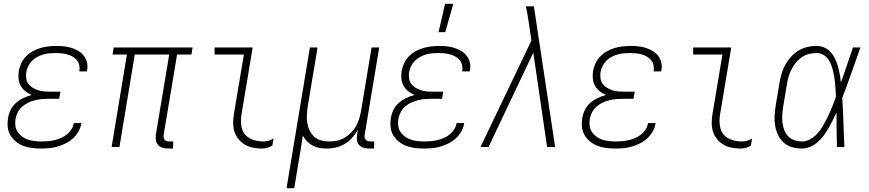

<svg xmlns="http://www.w3.org/2000/svg" viewBox="-20 -768 4540 1003"><path d="M194 8Q170 8 146.5 5Q123 2 102 -6Q81 -14 63.5 -28Q46 -42 34.5 -61Q23 -80 20.5 -103.5Q18 -127 22 -151Q25 -173 35.5 -194Q46 -215 63.5 -230.5Q81 -246 102.5 -256Q124 -266 146 -272Q128 -279 113 -291Q98 -303 88.5 -319.5Q79 -336 77 -356Q75 -376 78 -397Q82 -418 91 -437.5Q100 -457 115.5 -473Q131 -489 150.5 -500Q170 -511 190.5 -517Q211 -523 232 -525.5Q253 -528 273 -528Q294 -528 314 -526Q334 -524 353 -518Q372 -512 389 -502Q406 -492 418 -476.5Q430 -461 434.5 -441.5Q439 -422 435 -401L434 -395H394L395 -399Q397 -415 393.5 -429.5Q390 -444 380.5 -455Q371 -466 358 -473Q345 -480 331 -484Q317 -488 301.5 -489.5Q286 -491 270 -491Q254 -491 238 -489.5Q222 -488 206 -483.5Q190 -479 174.5 -470.5Q159 -462 147 -450Q135 -438 127.5 -422.5Q120 -407 117 -391Q115 -375 117 -359Q119 -343 128 -330.5Q137 -318 150 -310Q163 -302 178 -297Q193 -292 209.5 -290.5Q226 -289 242 -289H296L289 -252H235Q217 -252 199.5 -250.5Q182 -249 163.5 -244.5Q145 -240 128 -232Q111 -224 96.5 -211.5Q82 -199 73 -181.5Q64 -164 61 -146Q58 -128 60.5 -110Q63 -92 72.5 -78Q82 -64 96 -54Q110 -44 126.5 -38.5Q143 -33 161.5 -31Q180 -29 198 -29Q215 -29 231.5 -30.5Q248 -32 265 -36Q282 -40 298.5 -47Q315 -54 329 -65.5Q343 -77 353 -92.5Q363 -108 365 -125H405Q402 -103 390.5 -82.5Q379 -62 362 -46Q345 -30 324 -19.5Q303 -9 281.5 -2.5Q260 4 238 6Q216 8 194 8Z M884 8H859Q844 8 830 4Q816 0 806.5 -10Q797 -20 794.5 -34.5Q792 -49 794 -64L864 -483H684L604 0H563L643 -483H568L574 -520H986L980 -483H905L835 -64Q834 -57 835 -50Q836 -43 840 -38Q844 -33 851 -31Q858 -29 866 -29H885Z M1349 8Q1325 8 1302 3.5Q1279 -1 1260 -12Q1241 -23 1226.5 -40.5Q1212 -58 1205 -79.5Q1198 -101 1198 -125Q1198 -149 1202 -173L1254 -483H1101V-520H1300L1241 -167Q1237 -140 1240.5 -112.5Q1244 -85 1260 -65.5Q1276 -46 1302.5 -37.5Q1329 -29 1356 -29Q1370 -29 1383.5 -33Q1397 -37 1409 -45L1403 -8Q1391 0 1377 4Q1363 8 1349 8Z M1477 215 1599 -520H1639L1587 -209Q1584 -188 1583 -166.5Q1582 -145 1585.5 -124Q1589 -103 1598 -85Q1607 -67 1622 -53.5Q1637 -40 1657.5 -34.5Q1678 -29 1700 -29Q1720 -29 1740 -33Q1760 -37 1778.5 -47.5Q1797 -58 1813 -74Q1829 -90 1839.5 -108.5Q1850 -127 1856 -147Q1862 -167 1866 -187L1921 -520H1961L1885 -64Q1884 -57 1885 -50Q1886 -43 1890.5 -38Q1895 -33 1902 -31Q1909 -29 1916 -29H1935L1934 8H1909Q1894 8 1880 4Q1866 0 1856.5 -10Q1847 -20 1845 -34.5Q1843 -49 1845 -64L1850 -90Q1837 -68 1820 -48.5Q1803 -29 1780.5 -16Q1758 -3 1734 2.5Q1710 8 1686 8Q1666 8 1647.5 4.5Q1629 1 1612.5 -8Q1596 -17 1583.5 -30Q1571 -43 1562 -60Q1556 -18 1549 24Q1542 66 1535 107L1517 215Z M2194 8Q2170 8 2146.5 5Q2123 2 2102 -6Q2081 -14 2063.5 -28Q2046 -42 2034.5 -61Q2023 -80 2020.5 -103.5Q2018 -127 2022 -151Q2025 -173 2035.5 -194Q2046 -215 2063.5 -230.5Q2081 -246 2102.5 -256Q2124 -266 2146 -272Q2128 -279 2113 -291Q2098 -303 2088.5 -319.5Q2079 -336 2077 -356Q2075 -376 2078 -397Q2082 -418 2091 -437.5Q2100 -457 2115.5 -473Q2131 -489 2150.5 -500Q2170 -511 2190.5 -517Q2211 -523 2232 -525.5Q2253 -528 2273 -528Q2294 -528 2314 -526Q2334 -524 2353 -518Q2372 -512 2389 -502Q2406 -492 2418 -476.5Q2430 -461 2434.5 -441.5Q2439 -422 2435 -401L2434 -395H2394L2395 -399Q2397 -415 2393.5 -429.5Q2390 -444 2380.5 -455Q2371 -466 2358 -473Q2345 -480 2331 -484Q2317 -488 2301.5 -489.5Q2286 -491 2270 -491Q2254 -491 2238 -489.5Q2222 -488 2206 -483.5Q2190 -479 2174.5 -470.5Q2159 -462 2147 -450Q2135 -438 2127.5 -422.5Q2120 -407 2117 -391Q2115 -375 2117 -359Q2119 -343 2128 -330.5Q2137 -318 2150 -310Q2163 -302 2178 -297Q2193 -292 2209.5 -290.5Q2226 -289 2242 -289H2296L2289 -252H2235Q2217 -252 2199.5 -250.5Q2182 -249 2163.5 -244.5Q2145 -240 2128 -232Q2111 -224 2096.5 -211.5Q2082 -199 2073 -181.5Q2064 -164 2061 -146Q2058 -128 2060.5 -110Q2063 -92 2072.5 -78Q2082 -64 2096 -54Q2110 -44 2126.5 -38.5Q2143 -33 2161.5 -31Q2180 -29 2198 -29Q2215 -29 2231.5 -30.5Q2248 -32 2265 -36Q2282 -40 2298.5 -47Q2315 -54 2329 -65.5Q2343 -77 2353 -92.5Q2363 -108 2365 -125H2405Q2402 -103 2390.5 -82.5Q2379 -62 2362 -46Q2345 -30 2324 -19.5Q2303 -9 2281.5 -2.5Q2260 4 2238 6Q2216 8 2194 8ZM2271 -600 2305 -748H2348L2306 -600Z M2532 0H2490L2756 -556L2742 -652Q2739 -673 2735.5 -693.5Q2732 -714 2727 -735H2769L2880 0H2838L2766 -493Z M3194 8Q3170 8 3146.5 5Q3123 2 3102 -6Q3081 -14 3063.5 -28Q3046 -42 3034.5 -61Q3023 -80 3020.5 -103.5Q3018 -127 3022 -151Q3025 -173 3035.5 -194Q3046 -215 3063.5 -230.5Q3081 -246 3102.5 -256Q3124 -266 3146 -272Q3128 -279 3113 -291Q3098 -303 3088.5 -319.5Q3079 -336 3077 -356Q3075 -376 3078 -397Q3082 -418 3091 -437.5Q3100 -457 3115.5 -473Q3131 -489 3150.5 -500Q3170 -511 3190.5 -517Q3211 -523 3232 -525.5Q3253 -528 3273 -528Q3294 -528 3314 -526Q3334 -524 3353 -518Q3372 -512 3389 -502Q3406 -492 3418 -476.5Q3430 -461 3434.5 -441.5Q3439 -422 3435 -401L3434 -395H3394L3395 -399Q3397 -415 3393.5 -429.5Q3390 -444 3380.5 -455Q3371 -466 3358 -473Q3345 -480 3331 -484Q3317 -488 3301.5 -489.5Q3286 -491 3270 -491Q3254 -491 3238 -489.5Q3222 -488 3206 -483.5Q3190 -479 3174.5 -470.5Q3159 -462 3147 -450Q3135 -438 3127.5 -422.5Q3120 -407 3117 -391Q3115 -375 3117 -359Q3119 -343 3128 -330.5Q3137 -318 3150 -310Q3163 -302 3178 -297Q3193 -292 3209.5 -290.5Q3226 -289 3242 -289H3296L3289 -252H3235Q3217 -252 3199.5 -250.5Q3182 -249 3163.5 -244.5Q3145 -240 3128 -232Q3111 -224 3096.5 -211.5Q3082 -199 3073 -181.5Q3064 -164 3061 -146Q3058 -128 3060.5 -110Q3063 -92 3072.5 -78Q3082 -64 3096 -54Q3110 -44 3126.5 -38.5Q3143 -33 3161.5 -31Q3180 -29 3198 -29Q3215 -29 3231.5 -30.5Q3248 -32 3265 -36Q3282 -40 3298.5 -47Q3315 -54 3329 -65.5Q3343 -77 3353 -92.5Q3363 -108 3365 -125H3405Q3402 -103 3390.5 -82.5Q3379 -62 3362 -46Q3345 -30 3324 -19.5Q3303 -9 3281.5 -2.5Q3260 4 3238 6Q3216 8 3194 8Z M3849 8Q3825 8 3802 3.5Q3779 -1 3760 -12Q3741 -23 3726.5 -40.5Q3712 -58 3705 -79.5Q3698 -101 3698 -125Q3698 -149 3702 -173L3754 -483H3601V-520H3800L3741 -167Q3737 -140 3740.5 -112.5Q3744 -85 3760 -65.5Q3776 -46 3802.5 -37.5Q3829 -29 3856 -29Q3870 -29 3883.5 -33Q3897 -37 3909 -45L3903 -8Q3891 0 3877 4Q3863 8 3849 8Z M4170 8Q4143 8 4118 1Q4093 -6 4074.5 -22.5Q4056 -39 4045 -62Q4034 -85 4029.5 -110Q4025 -135 4026.5 -162Q4028 -189 4032 -215L4052 -335Q4056 -359 4063 -383Q4070 -407 4082 -429Q4094 -451 4111.5 -470.5Q4129 -490 4151 -503.5Q4173 -517 4197.5 -522.5Q4222 -528 4245 -528Q4268 -528 4287.5 -519Q4307 -510 4320.5 -494.5Q4334 -479 4343 -460Q4352 -441 4357.5 -420.5Q4363 -400 4367 -379Q4371 -358 4373 -336Q4389 -382 4404.5 -428Q4420 -474 4436 -520H4475Q4451 -454 4428 -388Q4405 -322 4380 -257Q4384 -193 4386 -128.5Q4388 -64 4391 0H4352Q4351 -45 4350.5 -90.5Q4350 -136 4350 -181Q4340 -160 4330 -139.5Q4320 -119 4308.5 -99Q4297 -79 4283.5 -60.5Q4270 -42 4252.5 -26.5Q4235 -11 4213 -1.5Q4191 8 4170 8ZM4171 -29Q4189 -29 4206.5 -37.5Q4224 -46 4239 -59.5Q4254 -73 4265 -89Q4276 -105 4285.5 -122Q4295 -139 4303.5 -156.5Q4312 -174 4319.5 -191.5Q4327 -209 4334 -227Q4341 -245 4347 -263Q4346 -281 4345 -298.5Q4344 -316 4342.5 -333Q4341 -350 4338 -367Q4335 -384 4331 -400.5Q4327 -417 4320.5 -433Q4314 -449 4304 -462Q4294 -475 4278.5 -483Q4263 -491 4245 -491Q4226 -491 4206 -486Q4186 -481 4169 -469.5Q4152 -458 4138 -441Q4124 -424 4115 -406Q4106 -388 4100 -368.5Q4094 -349 4091 -329L4071 -209Q4068 -189 4066.5 -168Q4065 -147 4067.5 -127Q4070 -107 4077 -88.5Q4084 -70 4097.5 -56Q4111 -42 4130.5 -35.5Q4150 -29 4171 -29Z"/></svg>

Font: Iosevka Extralight Oblique
Style: Regular
Weight: 200
Italic angle: -9°
Monospace: yes
Designer: Belleve Invis
Foundry: Belleve Invis
Version: Version 32.5.0; ttfautohint (v1.8.4)